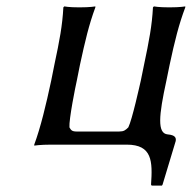

<svg xmlns="http://www.w3.org/2000/svg" viewBox="-20 -452 601 600"><path d="M500 -200 510 -249C526 -324 539 -376 559 -429V-432C559 -432 544 -429 509 -429C475 -429 461 -432 461 -432L458 -429C455 -372 446 -325 430 -249L420 -200C416 -183 393 -78 381 -54C372 -45 367 -41 352 -41H220C205 -41 202 -45 197 -54C195 -78 216 -183 220 -200L230 -250C246 -324 258 -375 278 -429V-432C278 -432 263 -429 228 -429C194 -429 181 -432 181 -432L178 -429C175 -372 166 -325 150 -250L140 -200C124 -125 107 -54 87 0V3C87 3 106 0 140 0H376C456 0 457 52 452 125L454 128H486L488 125L529 -11C531 -21 528 -30 504 -32C471 -35 476 -90 500 -200Z"/></svg>

Font: Libertinus Sans
Style: Italic
Weight: 400
Italic angle: -12°
Designer: Philipp H. Poll, Khaled Hosny
Foundry: Caleb Maclennan
Version: Version 7.050;RELEASE